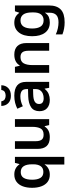

<svg xmlns="http://www.w3.org/2000/svg" viewBox="978 -1776 1043 3040"><g transform="rotate(-90 1500.0 -256.5)"><path d="M414 11Q414 -6 415 -26.5Q416 -47 418 -71H414Q391 -35 350.5 -12.5Q310 10 254 10Q186 10 139.5 -25Q93 -60 69.5 -123.5Q46 -187 46 -270Q46 -354 69.5 -417.5Q93 -481 140.5 -516.5Q188 -552 258 -552Q310 -552 350.5 -531Q391 -510 417 -471H422L440 -542H536V240H414ZM296 -92Q359 -92 388.5 -134.5Q418 -177 418 -251V-269Q418 -450 295 -450Q232 -450 203 -403.5Q174 -357 174 -269Q174 -185 203 -138.5Q232 -92 296 -92Z M848 10Q752 10 707 -39.5Q662 -89 662 -184V-542H784V-214Q784 -152 807 -120Q830 -88 887 -88Q960 -88 985.5 -136.5Q1011 -185 1011 -266V-542H1133V0H1039L1022 -71H1016Q988 -28 946.5 -9Q905 10 848 10Z M1439 10Q1354 10 1306.5 -33Q1259 -76 1259 -154Q1259 -244 1321.5 -286Q1384 -328 1494 -332L1609 -335V-356Q1609 -411 1579 -433.5Q1549 -456 1493 -456Q1453 -456 1413.5 -446Q1374 -436 1337 -417L1298 -504Q1341 -526 1391.5 -539Q1442 -552 1503 -552Q1612 -552 1667.5 -506.5Q1723 -461 1723 -366V0H1629L1616 -71H1612Q1575 -25 1530.5 -7.5Q1486 10 1439 10ZM1465 -87Q1503 -87 1536 -100.5Q1569 -114 1589 -142.5Q1609 -171 1609 -215V-255L1528 -253Q1446 -251 1409.5 -228Q1373 -205 1373 -161Q1373 -122 1397.5 -104.5Q1422 -87 1465 -87ZM1503 -606Q1428 -606 1386 -647.5Q1344 -689 1342 -758H1415Q1424 -715 1450 -702Q1476 -689 1505 -689Q1536 -689 1562 -702.5Q1588 -716 1595 -758H1670Q1668 -689 1624.5 -647.5Q1581 -606 1503 -606Z M1867 0V-542H1961L1978 -467H1984Q2033 -552 2156 -552Q2243 -552 2290.5 -503.5Q2338 -455 2338 -358V0H2216V-326Q2216 -393 2192 -423.5Q2168 -454 2116 -454Q2045 -454 2017 -403.5Q1989 -353 1989 -262V0Z M2666 245Q2564 245 2475 210V105Q2522 127 2571.5 137.5Q2621 148 2664 148Q2746 148 2782 112.5Q2818 77 2818 9V-4Q2818 -19 2818 -31Q2818 -43 2820 -64H2816Q2787 -21 2750 -5.5Q2713 10 2663 10Q2560 10 2503 -63.5Q2446 -137 2446 -269Q2446 -404 2504 -478Q2562 -552 2660 -552Q2711 -552 2748 -534Q2785 -516 2814 -475H2819L2841 -542H2933V-1Q2933 121 2869.5 183Q2806 245 2666 245ZM2698 -88Q2758 -88 2790.5 -128Q2823 -168 2823 -250V-269Q2823 -365 2790 -409.5Q2757 -454 2696 -454Q2631 -454 2599.5 -406.5Q2568 -359 2568 -270Q2568 -182 2599.5 -135Q2631 -88 2698 -88Z"/></g></svg>

Font: Noto Sans Mono SemiBold
Style: Regular
Weight: 600
Designer: Monotype Design Team
Foundry: Monotype Imaging Inc.
Version: Version 2.014; ttfautohint (v1.8.4.7-5d5b)